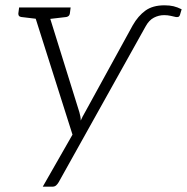

<svg xmlns="http://www.w3.org/2000/svg" viewBox="-20 -527 704 723"><path d="M141 176 253 -20 101 -499H143Q151 -499 155 -495Q159 -491 160 -486L279 -104Q281 -97 282.5 -89Q284 -81 284 -73Q291 -89 300 -104L480 -432Q500 -467 527.5 -487Q555 -507 599 -507Q619 -507 633.5 -503.5Q648 -500 664 -492L658 -472Q656 -465 651.5 -463.5Q647 -462 642 -463Q633 -465 622 -467.5Q611 -470 598 -470Q578 -470 559.5 -460.5Q541 -451 528 -427L201 159Q197 166 191.5 171Q186 176 177 176ZM135 -482 137 -499H182L180 -482ZM146 -499 135 -454 60 -463Q54 -464 51.5 -467Q49 -470 49 -476L52 -499ZM246 -499 243 -476Q242 -470 238.5 -467Q235 -464 230 -463L153 -454L152 -499Z"/></svg>

Font: Aleo Light
Style: Italic
Weight: 300
Italic angle: -7°
Designer: Alessio Laiso
Foundry: Alessio Laiso
Version: Version 2.001;gftools[0.9.29]